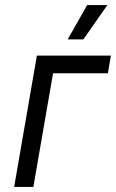

<svg xmlns="http://www.w3.org/2000/svg" viewBox="-20 -740 459 760"><path d="M36 0H112L190 -450H407L419 -520H126ZM310 -584 405 -720H325L248 -584Z"/></svg>

Font: Fixel Text 20240404
Style: Italic
Weight: 400
Width: 4
Italic angle: -10°
Designer: AlfaBravo + MacPaw
Foundry: Kyrylo Tkachov, Marchela Mozhyna, Serhii Makarenko, Maria Weinstein, Zakhar Kryvoshyya
Version: Version 1.211;Glyphs 3.2 (3225)